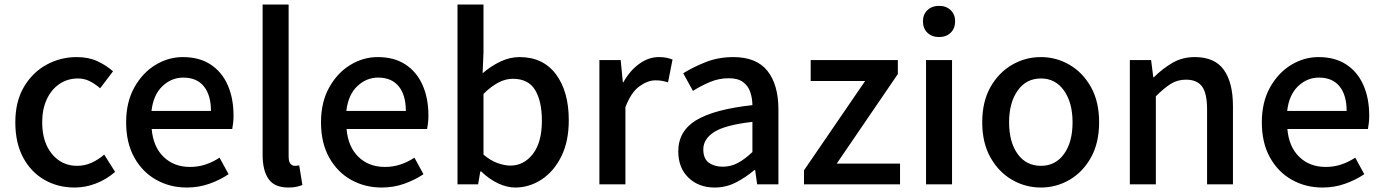

<svg xmlns="http://www.w3.org/2000/svg" viewBox="-20 -817 6131 851"><path d="M311 14.2Q236.3 14.2 176.8 -20Q117.2 -54.2 82.5 -118.9Q47.9 -183.6 47.9 -274.9Q47.9 -366.7 85.7 -431.2Q123.5 -495.6 185.5 -529.8Q247.6 -564 319.8 -564Q372.6 -564 411.9 -545.7Q451.2 -527.3 481 -501L423.8 -425.8Q401.4 -445.3 377.4 -457.3Q353.5 -469.2 326.2 -469.2Q279.3 -469.2 243.4 -444.8Q207.5 -420.4 187.3 -376.7Q167 -333 167 -274.9Q167 -187 210.4 -134.5Q253.9 -82 321.8 -82Q356.4 -82 387 -96.2Q417.5 -110.4 441.9 -131.8L490.2 -55.2Q451.7 -21.5 405 -3.7Q358.4 14.2 311 14.2Z M808.1 14.2Q732.9 14.2 671.9 -20.3Q610.8 -54.7 575 -119.4Q539.1 -184.1 539.1 -274.9Q539.1 -364.3 575.2 -429.2Q611.3 -494.1 668.7 -529.1Q726.1 -564 790 -564Q863.3 -564 913.3 -531.2Q963.4 -498.5 989.3 -439.9Q1015.1 -381.3 1015.1 -304.2Q1015.1 -286.6 1013.2 -271Q1011.2 -255.4 1009.3 -245.1H652.3Q659.2 -166 705.1 -121.6Q751 -77.1 822.3 -77.1Q858.9 -77.1 891.1 -87.9Q923.3 -98.6 953.1 -118.2L993.2 -44.9Q955.6 -19.5 908.4 -2.7Q861.3 14.2 808.1 14.2ZM651.4 -325.2H915Q915 -395.5 883.5 -434.3Q852.1 -473.1 792 -473.1Q740.2 -473.1 700 -435.1Q659.7 -397 651.4 -325.2Z M1258.3 14.2Q1195.8 14.2 1169.9 -24.2Q1144 -62.5 1144 -129.9V-796.9H1259.3V-124Q1259.3 -100.6 1267.3 -91.3Q1275.4 -82 1286.1 -82Q1290 -82 1293.9 -82.3Q1297.9 -82.5 1306.2 -84L1320.3 2.9Q1309.6 7.3 1294.7 10.7Q1279.8 14.2 1258.3 14.2Z M1671.9 14.2Q1596.7 14.2 1535.6 -20.3Q1474.6 -54.7 1438.7 -119.4Q1402.8 -184.1 1402.8 -274.9Q1402.8 -364.3 1439 -429.2Q1475.1 -494.1 1532.5 -529.1Q1589.8 -564 1653.8 -564Q1727.1 -564 1777.1 -531.2Q1827.1 -498.5 1853 -439.9Q1878.9 -381.3 1878.9 -304.2Q1878.9 -286.6 1877 -271Q1875 -255.4 1873 -245.1H1516.1Q1522.9 -166 1568.8 -121.6Q1614.7 -77.1 1686 -77.1Q1722.7 -77.1 1754.9 -87.9Q1787.1 -98.6 1816.9 -118.2L1856.9 -44.9Q1819.3 -19.5 1772.2 -2.7Q1725.1 14.2 1671.9 14.2ZM1515.1 -325.2H1778.8Q1778.8 -395.5 1747.3 -434.3Q1715.8 -473.1 1655.8 -473.1Q1604 -473.1 1563.7 -435.1Q1523.4 -397 1515.1 -325.2Z M2263.7 14.2Q2226.6 14.2 2187 -4.6Q2147.5 -23.4 2112.8 -57.1H2108.9L2099.1 0H2007.8V-796.9H2123V-585.9L2119.1 -492.2Q2154.8 -523.4 2197 -543.7Q2239.3 -564 2282.7 -564Q2387.2 -564 2444.1 -487.8Q2501 -411.6 2501 -284.2Q2501 -189.5 2467.5 -122.8Q2434.1 -56.2 2379.9 -21Q2325.7 14.2 2263.7 14.2ZM2241.7 -83Q2301.8 -83 2341.8 -134.5Q2381.8 -186 2381.8 -282.2Q2381.8 -368.2 2351.8 -418Q2321.8 -467.8 2252.9 -467.8Q2220.7 -467.8 2188.7 -450.9Q2156.7 -434.1 2123 -400.9V-131.8Q2154.3 -105 2185.8 -94Q2217.3 -83 2241.7 -83Z M2636.7 0V-550.8H2731L2740.7 -452.1H2742.7Q2772 -504.4 2813.5 -534.2Q2855 -564 2899.9 -564Q2919.9 -564 2934.1 -561Q2948.2 -558.1 2960.9 -553.2L2940.9 -452.1Q2925.8 -456.5 2913.8 -458.7Q2901.9 -460.9 2884.8 -460.9Q2851.1 -460.9 2814.2 -434.6Q2777.3 -408.2 2752 -341.8V0Z M3147.9 14.2Q3076.7 14.2 3031.5 -29.5Q2986.3 -73.2 2986.3 -146Q2986.3 -235.4 3064.9 -283.7Q3143.6 -332 3314.9 -351.1Q3314.5 -382.3 3305.2 -409.4Q3295.9 -436.5 3273.2 -453.4Q3250.5 -470.2 3210 -470.2Q3166.5 -470.2 3126.5 -453.4Q3086.4 -436.5 3051.3 -414.1L3008.3 -492.2Q3050.8 -519 3107.4 -541.5Q3164.1 -564 3230 -564Q3333 -564 3381.6 -502.7Q3430.2 -441.4 3430.2 -331.1V0H3335.9L3327.1 -63H3323.2Q3285.6 -30.8 3241.7 -8.3Q3197.8 14.2 3147.9 14.2ZM3183.1 -78.1Q3219.2 -78.1 3250.2 -94.7Q3281.2 -111.3 3314.9 -143.1V-276.9Q3192.9 -262.7 3145 -231.7Q3097.2 -200.7 3097.2 -154.8Q3097.2 -113.8 3121.8 -95.9Q3146.5 -78.1 3183.1 -78.1Z M3543.5 0V-62L3814.5 -458H3573.2V-550.8H3959.5V-488.8L3688.5 -91.8H3969.2V0Z M4084.5 0V-550.8H4199.7V0ZM4142.6 -652.8Q4110.4 -652.8 4090.6 -671.9Q4070.8 -690.9 4070.8 -723.1Q4070.8 -752.9 4090.6 -772Q4110.4 -791 4142.6 -791Q4173.8 -791 4193.6 -772Q4213.4 -752.9 4213.4 -723.1Q4213.4 -690.9 4193.6 -671.9Q4173.8 -652.8 4142.6 -652.8Z M4593.8 14.2Q4524.9 14.2 4465.8 -20Q4406.7 -54.2 4370.1 -118.9Q4333.5 -183.6 4333.5 -274.9Q4333.5 -366.7 4370.1 -431.2Q4406.7 -495.6 4465.8 -529.8Q4524.9 -564 4593.8 -564Q4661.6 -564 4720.5 -529.8Q4779.3 -495.6 4815.4 -431.2Q4851.6 -366.7 4851.6 -274.9Q4851.6 -183.6 4815.4 -118.9Q4779.3 -54.2 4720.5 -20Q4661.6 14.2 4593.8 14.2ZM4593.8 -82Q4658.2 -82 4696 -134.5Q4733.9 -187 4733.9 -274.9Q4733.9 -361.8 4696 -415.5Q4658.2 -469.2 4593.8 -469.2Q4528.3 -469.2 4490.5 -415.5Q4452.6 -361.8 4452.6 -274.9Q4452.6 -187 4490.5 -134.5Q4528.3 -82 4593.8 -82Z M4987.8 0V-550.8H5082L5091.8 -474.1H5093.8Q5131.3 -511.7 5175.5 -537.8Q5219.7 -564 5275.9 -564Q5363.8 -564 5404.3 -507.6Q5444.8 -451.2 5444.8 -346.2V0H5330.1V-332Q5330.1 -403.3 5307.9 -433.6Q5285.6 -463.9 5236.8 -463.9Q5198.7 -463.9 5169.2 -445.3Q5139.6 -426.8 5103 -390.1V0Z M5841.8 14.2Q5766.6 14.2 5705.6 -20.3Q5644.5 -54.7 5608.6 -119.4Q5572.8 -184.1 5572.8 -274.9Q5572.8 -364.3 5608.9 -429.2Q5645 -494.1 5702.4 -529.1Q5759.8 -564 5823.7 -564Q5897 -564 5947 -531.2Q5997.1 -498.5 6022.9 -439.9Q6048.8 -381.3 6048.8 -304.2Q6048.8 -286.6 6046.9 -271Q6044.9 -255.4 6043 -245.1H5686Q5692.9 -166 5738.8 -121.6Q5784.7 -77.1 5856 -77.1Q5892.6 -77.1 5924.8 -87.9Q5957 -98.6 5986.8 -118.2L6026.9 -44.9Q5989.3 -19.5 5942.1 -2.7Q5895 14.2 5841.8 14.2ZM5685.1 -325.2H5948.7Q5948.7 -395.5 5917.2 -434.3Q5885.7 -473.1 5825.7 -473.1Q5773.9 -473.1 5733.6 -435.1Q5693.4 -397 5685.1 -325.2Z"/></svg>

Font: Source Han Sans CN Medium
Style: Regular
Weight: 500
Designer: Ryoko NISHIZUKA  (kana, bopomofo & ideographs); Paul D. Hunt (Latin, Greek & Cyrillic); Sandoll Communications , Soo-you
Foundry: Adobe
Version: Version 2.004;hotconv 1.0.118;makeotfexe 2.5.65603